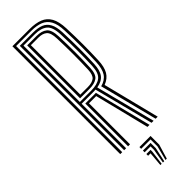

<svg xmlns="http://www.w3.org/2000/svg" viewBox="-326 -809 1007 1007"><g transform="rotate(-45 177.5 -305.5)"><path d="M51.9 0V-800H180.4Q223.4 -800 253.6 -788.2Q283.7 -776.4 300.2 -747.2Q316.6 -718.1 318.5 -665.8Q321 -597.8 320.9 -541.7Q320.8 -485.6 318.5 -430.5Q316.6 -381.8 300.6 -354.6Q284.5 -327.4 250.5 -314.4L329.6 0H314.4L232.8 -322.3Q268.7 -331.5 285.4 -357.1Q302.1 -382.7 304 -430.9Q306.2 -485.3 306.3 -542.7Q306.5 -600.2 304 -665.4Q302.3 -712.6 287.7 -739Q273 -765.5 246 -776.3Q219.1 -787.1 180.4 -787.1H66.4V0ZM109.9 0V-317.3H165.6Q172 -317.3 177.8 -317.4Q183.7 -317.5 188.8 -317.7L269 0H253.8L177.9 -304.6Q175.2 -304.4 172.2 -304.4Q169.2 -304.4 166.1 -304.4H124.4V0ZM80.9 0V-774.2H180.4Q214.8 -774.2 238.4 -764.7Q262.1 -755.2 275 -731.3Q287.9 -707.5 289.5 -664.8Q291.9 -601.8 292 -543.5Q292 -485.3 289.5 -431.5Q287.6 -385.3 270.1 -362.1Q252.5 -338.9 214 -332.5L299.2 0H284.2L199.4 -331.1Q194.7 -330.6 189.7 -330.4Q184.6 -330.2 179.8 -330.2H95.4V0ZM95.4 -343.1H179.8Q225 -343.1 248.9 -361.3Q272.7 -379.6 275 -431.9Q277.2 -486 277.3 -543.4Q277.5 -600.8 275 -664.4Q272.9 -722.1 248.7 -741.7Q224.5 -761.3 180.4 -761.3H95.4ZM109.9 -355.9V-748.5H180.4Q217.3 -748.5 238 -731.8Q258.7 -715.1 260.5 -664Q262.8 -603.1 262.9 -545.3Q263 -487.4 260.5 -432.5Q258.6 -386 238 -371Q217.4 -355.9 179.8 -355.9ZM124.4 -368.8H179.8Q211.5 -368.8 228 -381.4Q244.5 -394.1 246 -432.9Q248.2 -490.1 248.1 -546.7Q248.1 -603.3 246 -663.4Q244.6 -707.2 227.9 -721.4Q211.3 -735.6 180.4 -735.6H124.4ZM198 189.4 218.7 109.4V57.9H149.1V45H231.6V109.4L207.7 189.4ZM160.2 189.4 167.2 109.4H149.1V96.5H180.1V109.4L169.6 189.4ZM179.1 189.4 193 109.4V83.7H149.1V70.8H205.8V109.4L188.6 189.4Z"/></g></svg>

Font: Big Shoulders Inline Thin
Style: Regular
Weight: 100
Designer: Patric King
Foundry: XO Type Co
Version: Version 2.002